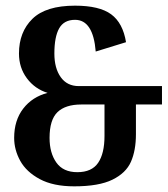

<svg xmlns="http://www.w3.org/2000/svg" viewBox="-20 -645 592 678"><path d="M552 -276H460V-171Q460 -114 442.5 -74Q425 -34 377 -10.5Q329 13 242 13Q168 13 120.5 -12.5Q73 -38 51.5 -77Q30 -116 30 -158Q30 -220 62 -261.5Q94 -303 148 -317Q103 -331 75 -368.5Q47 -406 47 -456Q47 -532 94.5 -578.5Q142 -625 245 -625Q331 -625 372.5 -594.5Q414 -564 425 -496L318 -463Q309 -575 245 -575Q206 -575 189 -545Q172 -515 172 -456Q172 -404 194.5 -372.5Q217 -341 258 -341H552ZM349 -276H267Q211 -276 183 -249Q155 -222 155 -158Q155 -105 179 -71Q203 -37 253 -37Q304 -37 326.5 -70Q349 -103 349 -165Z"/></svg>

Font: Arya
Style: Bold
Weight: 700
Designer: Eduardo Rodriguez Tunni, Modular Infotech
Foundry: Eduardo Rodriguez Tunni, Modular Infotech
Version: Version 1.002